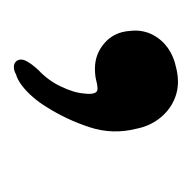

<svg xmlns="http://www.w3.org/2000/svg" viewBox="-20 -134 271 270"><g transform="rotate(90 115.0 0.5)"><path d="M66.5 112.5Q62 106.5 66.5 98.2Q71 90 79.5 81Q93.5 68 102.2 49.8Q111 31.5 112 17Q113 10 112 4.8Q111 -0.5 107 -1.5Q102 -2 94.5 0Q87 2 77 2Q56.5 2 41 -11.5Q25.5 -25 24 -47Q22 -63 28.2 -76.8Q34.5 -90.5 47 -99.8Q59.5 -109 77 -112.5Q98 -117.5 115.5 -111.5Q133 -105.5 145.2 -91Q157.5 -76.5 161.5 -56.5Q170 -23 159.5 9.2Q149 41.5 131 70Q125 80 117.2 89Q109.5 98 101 104.5Q92.5 111 85 113Q80 116 74.8 116Q69.5 116 66.5 112.5Z"/></g></svg>

Font: Gluten ExtraLight
Style: Regular
Weight: 250
Designer: Tyler Finck
Foundry: Etcetera Type Company
Version: Version 1.300